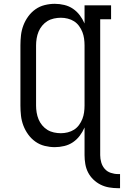

<svg xmlns="http://www.w3.org/2000/svg" viewBox="-20 -763 649 1006"><path d="M598 223Q575 223 551.5 219Q528 215 507 204.5Q486 194 469 177.5Q452 161 441.5 140.5Q431 120 427 96.5Q423 73 423 50V-95Q413 -72 398 -52Q383 -32 362.5 -18Q342 -4 317 2Q292 8 267 8Q241 8 214.5 1.5Q188 -5 166 -20.5Q144 -36 128 -58Q112 -80 102.5 -105Q93 -130 90 -156.5Q87 -183 87 -210V-525Q87 -552 90 -578.5Q93 -605 102.5 -630Q112 -655 128 -677Q144 -699 166 -714.5Q188 -730 214.5 -736.5Q241 -743 267 -743Q292 -743 317 -737Q342 -731 362.5 -717Q383 -703 398 -683Q413 -663 423 -640V-735H562V-662H505V50Q505 69 510.5 88Q516 107 528.5 121.5Q541 136 560 142.5Q579 149 598 149H609V223ZM299 -65Q317 -65 335 -69.5Q353 -74 368 -83.5Q383 -93 394 -108Q405 -123 411.5 -139.5Q418 -156 420.5 -174Q423 -192 423 -210V-525Q423 -543 420.5 -561Q418 -579 411.5 -595.5Q405 -612 394 -627Q383 -642 368 -651.5Q353 -661 335 -665.5Q317 -670 299 -670Q281 -670 262.5 -666Q244 -662 228.5 -652.5Q213 -643 201 -628.5Q189 -614 182 -597Q175 -580 172 -561.5Q169 -543 169 -525V-210Q169 -192 172 -173.5Q175 -155 182 -138Q189 -121 201 -106.5Q213 -92 228.5 -82.5Q244 -73 262.5 -69Q281 -65 299 -65Z"/></svg>

Font: Iosevka Plex Etoile
Style: Regular
Weight: 400
Designer: Belleve Invis
Foundry: Belleve Invis
Version: Version 25.1.1; ttfautohint (v1.8.4)